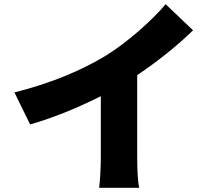

<svg xmlns="http://www.w3.org/2000/svg" viewBox="-20 -846 1040 918"><path d="M49 -404 124 -251C240 -284 361 -335 462 -386V-93C462 -45 458 25 454 52H646C638 24 636 -45 636 -93V-487C731 -550 828 -628 903 -701L772 -826C709 -750 587 -642 486 -580C374 -512 231 -450 49 -404Z"/></svg>

Font: ChiuKong Gothic MN Heavy
Style: Regular
Weight: 900
Designer: Ryoko NISHIZUKA 西塚涼子 (kana, bopomofo & ideographs); Paul D. Hunt (Latin, Greek & Cyrillic); Sandoll Communications 산돌커뮤니
Foundry: Adobe
Version: Version 1.300